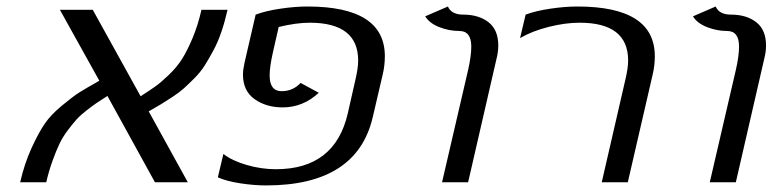

<svg xmlns="http://www.w3.org/2000/svg" viewBox="-20 -560 2374 590"><path d="M285.2 -312 164.1 -529.8H265.1L412.1 -264.2Q440.9 -282.7 457.8 -294.7Q474.6 -306.6 499 -330.1Q523.4 -353.5 539.1 -378.2Q554.7 -402.8 571.3 -441.9Q587.9 -481 599.1 -529.8H679.2Q670.9 -493.2 660.2 -461.7Q649.4 -430.2 635.5 -404.5Q621.6 -378.9 608.9 -358.6Q596.2 -338.4 577.6 -319.8Q559.1 -301.3 545.4 -288.8Q531.7 -276.4 509.8 -262Q487.8 -247.6 474.4 -239.5Q460.9 -231.4 437 -217.8L557.1 0H456.1L310.1 -265.1Q288.1 -251 277.1 -243.7Q266.1 -236.3 246.6 -221.2Q227.1 -206.1 215.8 -193.6Q204.6 -181.2 189 -160.6Q173.3 -140.1 162.8 -118.2Q152.3 -96.2 141.4 -65.9Q130.4 -35.6 122.1 0H42Q55.2 -57.6 76.7 -104.5Q98.1 -151.4 117.2 -179.4Q136.2 -207.5 170.7 -235.8Q205.1 -264.2 223.6 -275.9Q242.2 -287.6 283.7 -311Q284.7 -312 285.2 -312Z M1155.8 -330.1 1125.5 -200.2Q1076.7 9.8 797.9 9.8Q759.8 9.8 717.5 3.2Q675.3 -3.4 649.4 -15.1L666.5 -86.9Q693.4 -65.9 738.3 -53Q783.2 -40 827.6 -40Q1009.3 -40 1048.8 -211.9L1072.8 -317.9Q1080.6 -351.6 1080.6 -374Q1080.6 -490.2 931.6 -490.2Q890.6 -490.2 836.4 -477.1L818.8 -399.9Q808.6 -355 808.6 -328.1Q808.6 -279.8 845.7 -279.8Q879.9 -279.8 903.8 -305.2L959.5 -274.9Q911.1 -230 848.6 -230Q797.9 -230 762.2 -255.4Q726.6 -280.8 726.6 -331.1Q726.6 -345.2 731.4 -367.2L765.6 -515.1Q797.4 -526.9 842 -533.4Q886.7 -540 924.8 -540Q1162.6 -540 1162.6 -387.2Q1162.6 -357.9 1155.8 -330.1Z M1391.6 -464.8Q1360.4 -464.8 1330.1 -476.6Q1299.8 -488.3 1286.6 -509.8L1356.4 -540Q1367.2 -515.1 1403.3 -515.1Q1451.2 -515.1 1481.2 -491.7Q1511.2 -468.3 1511.2 -419.9Q1511.2 -400.4 1505.4 -377.9L1418.5 0H1338.4L1418.5 -345.2Q1428.2 -387.7 1428.2 -417Q1428.2 -464.8 1391.6 -464.8Z M1595.2 -515.1Q1627 -526.9 1671.6 -533.4Q1716.3 -540 1754.4 -540Q1992.2 -540 1992.2 -387.2Q1992.2 -357.9 1985.4 -330.1L1909.2 0H1829.1L1902.3 -317.9Q1910.2 -351.6 1910.2 -374Q1910.2 -490.2 1761.2 -490.2Q1716.8 -490.2 1665.8 -477.3Q1614.7 -464.4 1578.1 -442.9Z M2214.4 -464.8Q2183.1 -464.8 2152.8 -476.6Q2122.6 -488.3 2109.4 -509.8L2179.2 -540Q2189.9 -515.1 2226.1 -515.1Q2273.9 -515.1 2304 -491.7Q2334 -468.3 2334 -419.9Q2334 -400.4 2328.1 -377.9L2241.2 0H2161.1L2241.2 -345.2Q2251 -387.7 2251 -417Q2251 -464.8 2214.4 -464.8Z"/></svg>

Font: Pfennig
Style: Italic
Weight: 500
Italic angle: -13°
Version: Version 20120410 ; ttfautohint (v0.8)